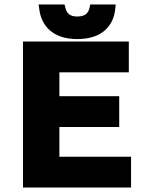

<svg xmlns="http://www.w3.org/2000/svg" viewBox="-20 -840 658 860"><path d="M567 0V-138H246V-271H514V-409H246V-516H557V-654H83V0ZM496 -798 498 -820H384L381 -804C375 -781 361 -766 326 -766C292 -766 279 -781 273 -804L269 -820H153L156 -798C165 -727 214 -665 326 -665C439 -665 488 -726 496 -798Z"/></svg>

Font: Falling Sky
Style: ExBd
Weight: 400
Designer: Paul D. Hunt
Foundry: Adobe Systems Incorporated
Version: Version 1.02